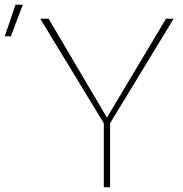

<svg xmlns="http://www.w3.org/2000/svg" viewBox="-105 -790 771 810"><path d="M346.2 -293.9 595.2 -710.9H627.4L359.4 -270V0H333V-270L64.9 -710.9H100.1ZM-39.6 -770H-8.8L-59.1 -636.7H-85Z"/></svg>

Font: Roboto Thin
Style: Regular
Weight: 250
Designer: Google
Version: Version 2.134; 2016